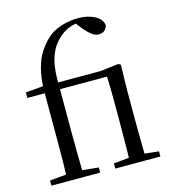

<svg xmlns="http://www.w3.org/2000/svg" viewBox="-119 -914 909 1011"><g transform="rotate(-15 336.0 -408.0)"><path d="M36 0V-28L152 -39H193L302 -28V0ZM125 0Q127 -57 127.5 -114.5Q128 -172 128 -229V-479H33V-509L158 -520L128 -505Q131 -568 143 -613.5Q155 -659 175.5 -692.5Q196 -726 225 -754Q256 -785 303.5 -800.5Q351 -816 399 -816Q451 -816 488 -796.5Q525 -777 531 -745Q530 -729 517.5 -717Q505 -705 484 -705Q466 -705 448.5 -717.5Q431 -730 410 -754L377 -796V-803H397V-793Q357 -790 324.5 -772Q292 -754 268 -725Q239 -693 223.5 -639Q208 -585 211 -490V-229Q211 -172 212 -114.5Q213 -57 214 0ZM384 0V-28L492 -39H525L630 -28V0ZM467 0Q468 -24 468.5 -65Q469 -106 469.5 -150.5Q470 -195 470 -229V-298Q470 -354 469.5 -396.5Q469 -439 467 -479H170V-516H442L542 -528L554 -520L551 -380V-229Q551 -195 551.5 -150.5Q552 -106 552.5 -65Q553 -24 554 0Z"/></g></svg>

Font: Noto Serif SC
Style: Regular
Weight: 400
Designer: Ryoko NISHIZUKA 西塚涼子 (kana & ideographs); Frank Grießhammer (Latin, Greek & Cyrillic); Wenlong ZHANG 张文龙 (bopomofo); San
Foundry: Adobe
Version: Version 2.002-H1;hotconv 1.1.0;makeotfexe 2.6.0